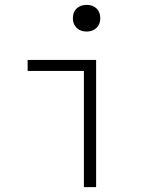

<svg xmlns="http://www.w3.org/2000/svg" viewBox="-20 -765 640 785"><path d="M323 0V-475H93V-520H373V0ZM334 -636Q309 -636 293.5 -651Q278 -666 278 -690Q278 -716 293.5 -730.5Q309 -745 334 -745Q359 -745 374.5 -730.5Q390 -716 390 -690Q390 -666 374.5 -651Q359 -636 334 -636Z"/></svg>

Font: M PLUS Code Latin Expanded Light
Style: Regular
Weight: 300
Width: 7
Designer: Coji Morishita
Foundry: UNDERFOREST DESIGN
Version: Version 1.002; ttfautohint (v1.8.3)